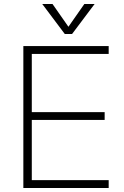

<svg xmlns="http://www.w3.org/2000/svg" viewBox="-20 -934 616 954"><path d="M96 0V-705H520V-666H138V-377H500V-338H138V-39H520V0ZM399 -914H450L338 -765H302L190 -914H241L320 -801Z"/></svg>

Font: wassup Sans
Style: Light
Weight: 200
Version: Version 2.001